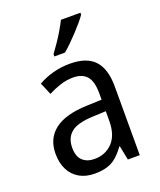

<svg xmlns="http://www.w3.org/2000/svg" viewBox="-143 -855 794 954"><g transform="rotate(-20 254.0 -378.0)"><path d="M261 -546Q350 -546 391.5 -501Q433 -456 433 -364V0H370L355 -75H352Q332 -47 310 -27.5Q288 -8 259.5 1Q231 10 193 10Q147 10 113 -9Q79 -28 60.5 -64Q42 -100 42 -149Q42 -229 98.5 -273Q155 -317 269 -321L349 -324V-357Q349 -422 324.5 -449Q300 -476 253 -476Q218 -476 184.5 -465Q151 -454 120 -438L93 -502Q127 -522 170.5 -534Q214 -546 261 -546ZM281 -260Q198 -257 164 -229Q130 -201 130 -149Q130 -103 153.5 -81Q177 -59 216 -59Q274 -59 311.5 -98Q349 -137 349 -213V-263ZM398 -756Q389 -742 372 -722Q355 -702 335 -680.5Q315 -659 295 -639.5Q275 -620 258 -606H202V-618Q218 -640 235.5 -665.5Q253 -691 268.5 -717.5Q284 -744 295 -766H398Z"/></g></svg>

Font: Noto Sans Thai SemiCondensed
Style: Regular
Weight: 400
Width: 4
Designer: Monotype Design Team
Foundry: Monotype Imaging Inc.
Version: Version 2.001